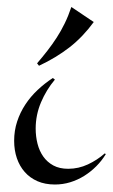

<svg xmlns="http://www.w3.org/2000/svg" viewBox="-20 -500 315 536"><path d="M275.4 -69.8Q264.2 -51.3 248.8 -35.9Q233.4 -20.5 215.1 -9Q196.8 2.4 176 8.8Q155.3 15.1 133.3 15.1Q106 15.1 84.7 5.9Q63.5 -3.4 49.1 -19.8Q34.7 -36.1 27.1 -58.3Q19.5 -80.6 19.5 -106.9Q19.5 -135.3 27.8 -160.6Q36.1 -186 50.8 -208.3Q65.4 -230.5 85.2 -249Q105 -267.6 127.4 -282.2L133.3 -277.8Q109.4 -249.5 94.5 -214.4Q79.6 -179.2 79.6 -141.1Q79.6 -119.1 84.7 -98.9Q89.8 -78.6 100.8 -63Q111.8 -47.4 128.9 -38.1Q146 -28.8 170.4 -28.8Q199.2 -28.8 225.3 -41Q251.5 -53.2 272.5 -71.8ZM83.5 -323.2Q98.6 -340.8 112.3 -358.4Q126 -376 138.2 -394.8Q150.4 -413.6 160.6 -434.6Q170.9 -455.6 179.2 -480.5L241.7 -438.5Q211.4 -397 174.1 -367.9Q136.7 -338.9 88.9 -316.4Z"/></svg>

Font: Montez
Style: Regular
Weight: 400
Designer: Astigmatic (AOETI)
Foundry: Astigmatic (AOETI)
Version: Version 1.000